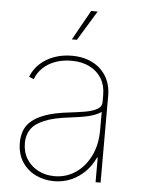

<svg xmlns="http://www.w3.org/2000/svg" viewBox="-54 -803 634 858"><g transform="rotate(5 262.5 -374.0)"><path d="M220.7 11.7Q175.8 11.7 137.7 -6.8Q99.6 -25.4 76.7 -61Q53.7 -96.7 53.7 -147.5Q53.7 -175.3 62.5 -199.7Q71.3 -224.1 93.8 -243.9Q116.2 -263.7 156.5 -278.1Q196.8 -292.5 259.8 -299.8Q297.9 -304.2 331.3 -309.8Q364.7 -315.4 385.5 -326.9Q406.2 -338.4 406.2 -359.4V-391.6Q406.2 -434.1 387.2 -465.3Q368.2 -496.6 333.5 -513.9Q298.8 -531.2 252 -531.2Q213.4 -531.2 181.2 -519.8Q148.9 -508.3 125.7 -486.8Q102.5 -465.3 90.8 -434.6L69.3 -443.4Q82.5 -477.5 109.1 -502.2Q135.7 -526.9 172.6 -540.3Q209.5 -553.7 252 -553.7Q293.5 -553.7 326.2 -541.5Q358.9 -529.3 381.8 -507.3Q404.8 -485.4 416.7 -455.8Q428.7 -426.3 428.7 -391.6V0H406.2V-110.4H403.3Q386.7 -73.7 359.4 -46.4Q332 -19 296.9 -3.7Q261.7 11.7 220.7 11.7ZM220.7 -10.7Q272.5 -10.7 314.5 -38.8Q356.4 -66.9 381.3 -117.2Q406.2 -167.5 406.2 -233.4V-315.4Q396 -308.1 382.1 -302.2Q368.2 -296.4 350.8 -292Q333.5 -287.6 312.7 -284.4Q292 -281.2 268.6 -278.3Q195.3 -270 153.3 -252.4Q111.3 -234.9 93.8 -208.7Q76.2 -182.6 76.2 -147.5Q76.2 -106.4 95.2 -75.7Q114.3 -44.9 147.2 -27.8Q180.2 -10.7 220.7 -10.7ZM245.1 -626.5 319.8 -760.3H349.1L267.6 -626.5Z"/></g></svg>

Font: Inter Thin
Style: Regular
Weight: 250
Designer: Rasmus Andersson
Foundry: rsms
Version: Version 4.001;git-66647c0bb